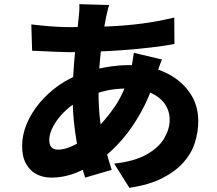

<svg xmlns="http://www.w3.org/2000/svg" viewBox="-20 -832 1040 920"><path d="M503 -808Q498 -793 495 -779Q492 -765 489 -753Q479 -705 470.5 -645Q462 -585 457 -521Q452 -457 452 -397Q452 -314 460.5 -247.5Q469 -181 484 -125Q499 -69 515 -18L388 19Q373 -26 359.5 -88.5Q346 -151 337 -224Q328 -297 328 -373Q328 -422 331 -472Q334 -522 338.5 -570.5Q343 -619 348 -664.5Q353 -710 357 -748Q359 -763 360 -780.5Q361 -798 360 -812ZM320 -702Q417 -702 500 -705.5Q583 -709 659.5 -719Q736 -729 815 -748L816 -621Q766 -612 703 -604.5Q640 -597 572 -592Q504 -587 438 -584.5Q372 -582 316 -582Q288 -582 255 -583.5Q222 -585 190 -586.5Q158 -588 134 -589L130 -715Q148 -713 180.5 -709.5Q213 -706 250 -704Q287 -702 320 -702ZM756 -547Q752 -538 745.5 -520Q739 -502 733 -483.5Q727 -465 723 -454Q695 -364 653.5 -290.5Q612 -217 564.5 -162.5Q517 -108 471 -74Q422 -38 357.5 -9.5Q293 19 225 19Q188 19 156.5 3.5Q125 -12 105.5 -46Q86 -80 86 -132Q86 -186 108 -238.5Q130 -291 169.5 -338.5Q209 -386 261 -422.5Q313 -459 374 -481Q423 -498 482.5 -509Q542 -520 600 -520Q694 -520 768 -486.5Q842 -453 886 -392.5Q930 -332 930 -252Q930 -199 913.5 -147.5Q897 -96 858.5 -53Q820 -10 757 22Q694 54 600 68L527 -48Q625 -59 683 -92Q741 -125 767 -169.5Q793 -214 793 -258Q793 -300 770 -333.5Q747 -367 702 -387.5Q657 -408 591 -408Q522 -408 468.5 -392.5Q415 -377 379 -360Q331 -337 294 -302Q257 -267 236.5 -229.5Q216 -192 216 -162Q216 -139 226 -127Q236 -115 259 -115Q295 -115 341.5 -139.5Q388 -164 433 -207Q485 -255 530 -321Q575 -387 604 -486Q608 -497 611 -514.5Q614 -532 617 -550Q620 -568 621 -579Z"/></svg>

Font: Noto Sans TC ExtraBold
Style: Regular
Weight: 800
Designer: Ryoko NISHIZUKA  (kana, bopomofo & ideographs); Paul D. Hunt (Latin, Greek & Cyrillic); Sandoll Communications , Soo-you
Foundry: Adobe
Version: Version 2.004-H2;hotconv 1.0.118;makeotfexe 2.5.65603